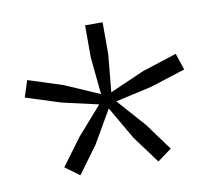

<svg xmlns="http://www.w3.org/2000/svg" viewBox="-53 -868 565 508"><g transform="rotate(-10 229.0 -614.0)"><path d="M252 -595.5 318.5 -520.5 372 -447.5 334 -419.5 280 -492.5 229 -580.5 178 -492.5 124.5 -419.5 86 -447.5 140 -520.5 206 -595.5 109 -617.5 15 -647.5 29.5 -692 122.5 -662 215.5 -621.5 205.5 -722V-808H252.5V-722L243 -621.5L335.5 -662L428.5 -692L443.5 -647.5L349.5 -617.5Z"/></g></svg>

Font: Encode Sans SemiExpanded SemiExpanded Light
Style: Regular
Weight: 300
Width: 6
Designer: Multiple Designers
Foundry: Impallari Type
Version: Version 3.000; ttfautohint (v1.8.3) -l 8 -r 50 -G 200 -x 14 